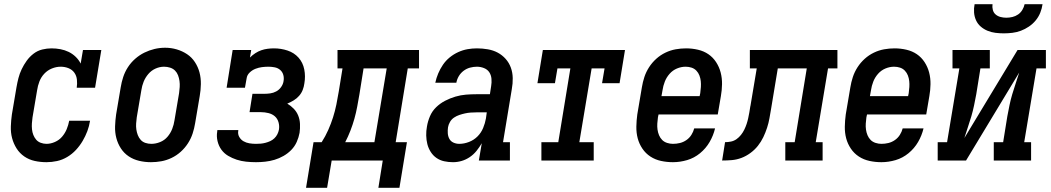

<svg xmlns="http://www.w3.org/2000/svg" viewBox="-20 -770 5040 921"><path d="M203 8Q174 8 146.5 2Q119 -4 96.5 -19.5Q74 -35 59.5 -58Q45 -81 38 -107.5Q31 -134 32 -163.5Q33 -193 37 -221L59 -351Q63 -374 68.5 -395.5Q74 -417 84 -438Q94 -459 108 -478.5Q122 -498 141 -512.5Q160 -527 182.5 -532.5Q205 -538 227 -538Q249 -538 270 -534Q291 -530 309.5 -521Q328 -512 343 -497.5Q358 -483 367 -465L378 -530H466L436 -349H348Q351 -368 349 -387.5Q347 -407 336.5 -421.5Q326 -436 308.5 -443Q291 -450 271 -450Q250 -450 229 -441.5Q208 -433 192.5 -416.5Q177 -400 169 -379Q161 -358 158 -337L136 -207Q134 -193 133 -178.5Q132 -164 133.5 -149.5Q135 -135 140 -122.5Q145 -110 153.5 -100Q162 -90 175.5 -85Q189 -80 203 -80Q223 -80 243.5 -89Q264 -98 278 -114.5Q292 -131 300 -150.5Q308 -170 312 -191H412Q408 -165 399 -141Q390 -117 376.5 -94Q363 -71 344.5 -51Q326 -31 302.5 -17Q279 -3 253.5 2.5Q228 8 203 8Z M704 8Q675 8 647.5 1.5Q620 -5 597.5 -20Q575 -35 560 -58Q545 -81 538 -108Q531 -135 532 -164Q533 -193 537 -221L559 -351Q563 -376 571 -400.5Q579 -425 593.5 -447.5Q608 -470 628.5 -488Q649 -506 672.5 -517.5Q696 -529 721 -535Q746 -541 772 -541Q801 -541 828 -533Q855 -525 877.5 -510Q900 -495 915 -472Q930 -449 937 -422.5Q944 -396 943.5 -366.5Q943 -337 938 -309L916 -179Q912 -154 904 -129.5Q896 -105 881.5 -82.5Q867 -60 847 -42Q827 -24 803 -12.5Q779 -1 754 3.5Q729 8 704 8ZM706 -80Q727 -80 748 -88.5Q769 -97 783.5 -114Q798 -131 806 -151.5Q814 -172 817 -193L839 -323Q841 -338 842 -352.5Q843 -367 841 -381.5Q839 -396 834 -409Q829 -422 819.5 -431.5Q810 -441 796 -445.5Q782 -450 767 -450Q746 -450 726 -441Q706 -432 691.5 -415Q677 -398 669 -378Q661 -358 658 -337L636 -207Q634 -192 633 -177.5Q632 -163 634 -149Q636 -135 641 -122Q646 -109 655 -99Q664 -89 677.5 -84.5Q691 -80 706 -80Z M1208 8Q1184 8 1160.5 5.5Q1137 3 1115.5 -4Q1094 -11 1074.5 -22.5Q1055 -34 1042 -52Q1029 -70 1023.5 -93Q1018 -116 1022 -139Q1022 -141 1022 -142.5Q1022 -144 1023 -146H1123Q1123 -145 1123 -144.5Q1123 -144 1123 -143Q1120 -127 1127.5 -113.5Q1135 -100 1148 -92.5Q1161 -85 1176.5 -82.5Q1192 -80 1208 -80Q1220 -80 1231 -81Q1242 -82 1253.5 -85Q1265 -88 1276 -93Q1287 -98 1296 -106.5Q1305 -115 1310.5 -126Q1316 -137 1318 -148Q1321 -166 1316 -183.5Q1311 -201 1298.5 -212Q1286 -223 1268 -227.5Q1250 -232 1232 -232H1177L1191 -320H1247Q1261 -320 1276 -322Q1291 -324 1305 -331.5Q1319 -339 1328.5 -352.5Q1338 -366 1340 -380Q1343 -396 1339 -410.5Q1335 -425 1324 -434.5Q1313 -444 1298 -447Q1283 -450 1268 -450Q1252 -450 1236.5 -448Q1221 -446 1205.5 -440Q1190 -434 1177.5 -422Q1165 -410 1163 -394L1155 -349H1067L1096 -530H1185L1179 -494Q1191 -506 1205 -515Q1219 -524 1233.5 -529Q1248 -534 1263.5 -536Q1279 -538 1294 -538Q1328 -538 1359.5 -527.5Q1391 -517 1412 -493.5Q1433 -470 1439.5 -437Q1446 -404 1440 -370Q1438 -354 1432 -338.5Q1426 -323 1414.5 -310Q1403 -297 1388 -288Q1373 -279 1358 -273Q1375 -263 1389 -248.5Q1403 -234 1410.5 -215.5Q1418 -197 1419 -175.5Q1420 -154 1417 -133Q1413 -111 1403.5 -89.5Q1394 -68 1377.5 -51Q1361 -34 1340 -22Q1319 -10 1297 -3.5Q1275 3 1252.5 5.5Q1230 8 1208 8Z M1795 131 1816 0H1571L1549 131H1448L1484 -88H1523Q1541 -116 1554.5 -146.5Q1568 -177 1577.5 -207Q1587 -237 1593.5 -268.5Q1600 -300 1605 -331L1623 -442H1599V-530H1990V-442H1936L1878 -88H1932L1896 131ZM1636 -88H1776L1835 -442H1724L1704 -317Q1699 -288 1693.5 -258.5Q1688 -229 1680 -200.5Q1672 -172 1661 -143.5Q1650 -115 1636 -88Z M2153 8Q2153 8 2153 8Q2153 8 2153 8Q2131 8 2110.5 3.5Q2090 -1 2073.5 -12.5Q2057 -24 2046 -41.5Q2035 -59 2030 -78.5Q2025 -98 2024.5 -120Q2024 -142 2028 -163Q2032 -188 2042.5 -212.5Q2053 -237 2072 -255.5Q2091 -274 2115 -286.5Q2139 -299 2164.5 -306.5Q2190 -314 2215 -316Q2240 -318 2265 -318H2330L2336 -357Q2339 -374 2337.5 -392Q2336 -410 2327 -423.5Q2318 -437 2301.5 -443.5Q2285 -450 2268 -450Q2251 -450 2234.5 -445.5Q2218 -441 2204 -430.5Q2190 -420 2181 -405Q2172 -390 2169 -373H2068Q2073 -396 2082 -417.5Q2091 -439 2104.5 -459Q2118 -479 2137 -494.5Q2156 -510 2178 -520Q2200 -530 2222.5 -534Q2245 -538 2268 -538Q2294 -538 2320 -533.5Q2346 -529 2367.5 -517.5Q2389 -506 2405.5 -487.5Q2422 -469 2430.5 -445.5Q2439 -422 2439.5 -395.5Q2440 -369 2435 -342L2393 -88H2426V0H2277L2291 -83Q2280 -64 2266 -46.5Q2252 -29 2233.5 -16.5Q2215 -4 2194.5 2Q2174 8 2153 8ZM2183 -80Q2206 -80 2229.5 -89Q2253 -98 2270.5 -115.5Q2288 -133 2297.5 -156Q2307 -179 2311 -202L2315 -231H2265Q2251 -231 2237.5 -230Q2224 -229 2210.5 -226Q2197 -223 2183.5 -218.5Q2170 -214 2158 -206Q2146 -198 2138.5 -185Q2131 -172 2129 -159Q2127 -145 2128 -130.5Q2129 -116 2135.5 -104Q2142 -92 2155 -86Q2168 -80 2183 -80Z M2577 0V-88H2658L2716 -442H2654L2642 -371H2558L2584 -530H2978L2952 -371H2868L2880 -442H2818L2759 -88H2828V0Z M3208 8Q3179 8 3151 2Q3123 -4 3100 -19Q3077 -34 3061.5 -57Q3046 -80 3039 -106.5Q3032 -133 3032.5 -162.5Q3033 -192 3037 -221L3059 -351Q3063 -376 3071 -400.5Q3079 -425 3093.5 -447.5Q3108 -470 3128 -488Q3148 -506 3172 -517.5Q3196 -529 3221 -533.5Q3246 -538 3271 -538Q3300 -538 3328 -531.5Q3356 -525 3378 -510Q3400 -495 3415 -472Q3430 -449 3437 -422Q3444 -395 3443.5 -366Q3443 -337 3438 -309L3423 -221H3139L3136 -207Q3134 -192 3133 -177.5Q3132 -163 3134 -148.5Q3136 -134 3141.5 -121Q3147 -108 3156.5 -98.5Q3166 -89 3180 -84.5Q3194 -80 3208 -80Q3225 -80 3241.5 -84Q3258 -88 3272.5 -98Q3287 -108 3296.5 -123Q3306 -138 3310 -154H3410Q3402 -120 3384 -89Q3366 -58 3338 -35Q3310 -12 3276 -2Q3242 8 3208 8ZM3336 -309 3339 -323Q3341 -338 3342 -352.5Q3343 -367 3341.5 -381Q3340 -395 3335 -408Q3330 -421 3320.5 -431Q3311 -441 3297.5 -445.5Q3284 -450 3269 -450Q3248 -450 3227.5 -441.5Q3207 -433 3192 -416Q3177 -399 3169 -378.5Q3161 -358 3158 -337L3153 -309Z M3444 0 3458 -88Q3472 -88 3486.5 -91Q3501 -94 3513 -102.5Q3525 -111 3534.5 -123Q3544 -135 3550.5 -148.5Q3557 -162 3561.5 -175.5Q3566 -189 3569 -203Q3572 -217 3574.5 -231Q3577 -245 3579 -259Q3579 -260 3579.5 -261Q3580 -262 3580 -263L3610 -442H3577V-530H3997V-442H3952L3893 -88H3926V0H3747V-88H3792L3850 -442H3711L3679 -249Q3675 -226 3671 -203Q3667 -180 3659.5 -157Q3652 -134 3641.5 -112Q3631 -90 3615.5 -70.5Q3600 -51 3579.5 -36Q3559 -21 3536.5 -12.5Q3514 -4 3490.5 -2Q3467 0 3444 0Z M4208 8Q4179 8 4151 2Q4123 -4 4100 -19Q4077 -34 4061.5 -57Q4046 -80 4039 -106.5Q4032 -133 4032.5 -162.5Q4033 -192 4037 -221L4059 -351Q4063 -376 4071 -400.5Q4079 -425 4093.5 -447.5Q4108 -470 4128 -488Q4148 -506 4172 -517.5Q4196 -529 4221 -533.5Q4246 -538 4271 -538Q4300 -538 4328 -531.5Q4356 -525 4378 -510Q4400 -495 4415 -472Q4430 -449 4437 -422Q4444 -395 4443.5 -366Q4443 -337 4438 -309L4423 -221H4139L4136 -207Q4134 -192 4133 -177.5Q4132 -163 4134 -148.5Q4136 -134 4141.5 -121Q4147 -108 4156.5 -98.5Q4166 -89 4180 -84.5Q4194 -80 4208 -80Q4225 -80 4241.5 -84Q4258 -88 4272.5 -98Q4287 -108 4296.5 -123Q4306 -138 4310 -154H4410Q4402 -120 4384 -89Q4366 -58 4338 -35Q4310 -12 4276 -2Q4242 8 4208 8ZM4336 -309 4339 -323Q4341 -338 4342 -352.5Q4343 -367 4341.5 -381Q4340 -395 4335 -408Q4330 -421 4320.5 -431Q4311 -441 4297.5 -445.5Q4284 -450 4269 -450Q4248 -450 4227.5 -441.5Q4207 -433 4192 -416Q4177 -399 4169 -378.5Q4161 -358 4158 -337L4153 -309Z M4478 0V-88H4523L4582 -442H4549V-530H4728V-442H4683L4663 -318Q4658 -291 4652.5 -264.5Q4647 -238 4639.5 -212.5Q4632 -187 4623 -160.5Q4614 -134 4606 -108L4861 -530H4997V-442H4952L4893 -88H4926V0H4747V-88H4792L4812 -212Q4817 -239 4822.5 -265.5Q4828 -292 4835.5 -317.5Q4843 -343 4852 -369.5Q4861 -396 4869 -422L4614 0ZM4795 -610Q4775 -610 4755 -612.5Q4735 -615 4717 -622.5Q4699 -630 4684.5 -642.5Q4670 -655 4662 -672.5Q4654 -690 4652.5 -710Q4651 -730 4655 -750H4741Q4739 -736 4742.5 -722.5Q4746 -709 4756 -700.5Q4766 -692 4779.5 -688.5Q4793 -685 4807 -685Q4822 -685 4836.5 -688.5Q4851 -692 4863.5 -700.5Q4876 -709 4884 -722.5Q4892 -736 4895 -750H4981Q4978 -729 4970 -709Q4962 -689 4948 -672Q4934 -655 4915.5 -642.5Q4897 -630 4877 -622.5Q4857 -615 4836 -612.5Q4815 -610 4795 -610Z"/></svg>

Font: Iosevka Curly Slab SmBdObl
Style: Regular
Weight: 600
Italic angle: -9°
Monospace: yes
Designer: Belleve Invis
Foundry: Belleve Invis
Version: Version 11.0.0; ttfautohint (v1.8.3)